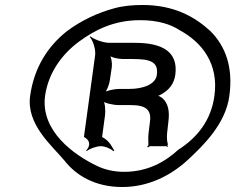

<svg xmlns="http://www.w3.org/2000/svg" viewBox="-20 -741 945 771"><path d="M101 -356C85 -241 189 -156 239 -96C285 -37 361 10 471 10C578 10 667 -38 731 -96C796 -156 886 -243 901 -356C917 -472 885 -556 825 -616C763 -673 680 -721 552 -721C512 -721 472 -717 440 -708C372 -690 305 -658 249 -616C173 -556 117 -471 101 -356ZM161 -356C174 -449 229 -523 296 -573C360 -620 436 -660 543 -660C615 -660 666 -643 701 -620C792 -571 859 -484 841 -356C828 -260 775 -190 695 -139C642 -90 571 -51 479 -51C439 -51 402 -59 369 -75C277 -119 142 -215 161 -356ZM582 -251 577 -210C575 -194 575 -176 576 -161C577 -158 573 -153 571 -152L574 -149C576 -151 581 -154 585 -154H647C649 -154 652 -152 653 -151L655 -153C654 -154 652 -156 652 -158C652 -158 653 -160 654 -160V-164L653 -165C649 -181 650 -202 653 -224L656 -251C662 -295 655 -327 632 -347C626 -352 614 -358 607 -359V-355C614 -354 626 -361 634 -366C660 -382 679 -405 684 -441C696 -532 634 -569 522 -569H419C395 -569 357 -583 343 -595L340 -593C353 -580 365 -543 362 -519L317 -191C351 -173 336 -146 326 -137L328 -134C338 -143 367 -154 385 -154C402 -154 427 -143 435 -134L439 -137C431 -146 424 -173 390 -191L402 -280C404 -298 402 -330 393 -340L389 -337C398 -327 435 -319 457 -319H506C567 -319 589 -299 582 -251ZM610 -441C605 -401 552 -384 501 -384H460C440 -384 406 -377 397 -369L399 -366C408 -374 419 -402 421 -418L429 -472C431 -487 427 -513 420 -521L418 -519C425 -511 454 -504 473 -504H513C581 -504 617 -494 610 -441Z"/></svg>

Font: Asimov
Style: EdgeWideIt
Weight: 500
Designer: Google
Version: Version 2.000980: 2014